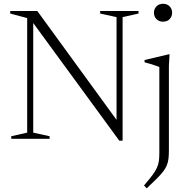

<svg xmlns="http://www.w3.org/2000/svg" viewBox="-20 -733 984 1014"><path d="M123.5 -32.5V-637.5L34 -661.5V-675H177L617 -70.5L595.5 -40V-642.5L509 -661.5V-675H711.5V-661.5L627.5 -642.5V10H610L140.5 -632L155.5 -642.5V-32.5L242 -13.5V0H39.5V-13.5ZM841 -618.5Q819.5 -618.5 806.2 -632.2Q793 -646 793 -666Q793 -685.5 806.2 -699.2Q819.5 -713 841 -713Q863 -713 876 -699.2Q889 -685.5 889 -666Q889 -646 876 -632.2Q863 -618.5 841 -618.5ZM821.5 -379Q816 -381.5 803.2 -386Q790.5 -390.5 774.8 -395.2Q759 -400 743.5 -404V-416L870 -446H875.5L872 -386.5V59Q872 85.5 869.8 104.8Q867.5 124 861 140Q854.5 156 842 172.5Q829.5 189 808.2 210.2Q787 231.5 755 261.5L740.5 246.5Q768.5 214 785 191.8Q801.5 169.5 809.2 151.8Q817 134 819.2 116.2Q821.5 98.5 821.5 74Z"/></svg>

Font: Newsreader 24pt Light
Style: Regular
Weight: 300
Designer: Hugues Gentile
Foundry: Production Type
Version: Version 1.003